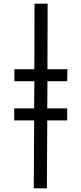

<svg xmlns="http://www.w3.org/2000/svg" viewBox="-20 -783 440 1040"><path d="M234 237 236 -131H344V-196H236L237 -343H344L345 -408H237L238 -763H167L166 -408H58V-343H166L165 -196H57V-131H165L163 237Z"/></svg>

Font: Noto Sans Display Condensed
Style: Italic
Weight: 400
Width: 3
Designer: Monotype Design team
Foundry: Monotype Imaging Inc.
Version: 1.000